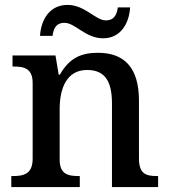

<svg xmlns="http://www.w3.org/2000/svg" viewBox="-20 -762 691 782"><path d="M400 -606C471 -606 506 -666 510 -732H460C456 -705 447 -679 411 -679C369 -679 326 -742 255 -742C183 -742 147 -683 143 -616H194C198 -643 206 -669 243 -669C286 -669 328 -606 400 -606ZM26 0H305V-45H300C256 -45 223 -53 223 -112V-317C223 -402 251 -477 335 -477C410 -477 436 -427 436 -341V0H624V-45H619C574 -45 546 -54 546 -117V-352C546 -488 485 -547 379 -547C312 -547 263 -527 224 -458H219L206 -536H31V-491H36C80 -491 113 -482 113 -424V-116C113 -54 78 -45 33 -45H26Z"/></svg>

Font: Noto Serif Telugu Medium
Style: Regular
Weight: 500
Designer: Jelle Bosma - Monotype Design Team
Foundry: Monotype Imaging Inc.
Version: Version 2.005